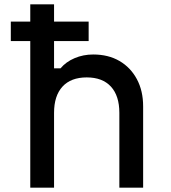

<svg xmlns="http://www.w3.org/2000/svg" viewBox="-20 -868 790 888"><path d="M30 -678V-768H390V-678ZM120 0V-848H230V-552H260Q285 -582 325 -599Q365 -616 411 -616Q481 -616 532.5 -586Q584 -556 613 -502Q642 -448 642 -376V0H532V-346Q532 -425 493 -467.5Q454 -510 381 -510Q308 -510 269 -467.5Q230 -425 230 -346V0Z"/></svg>

Font: Martian Mono SemiExpanded
Style: Regular
Weight: 400
Width: 6
Monospace: yes
Designer: Roman Shamin
Foundry: Evil Martians
Version: Version 1.000